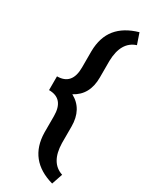

<svg xmlns="http://www.w3.org/2000/svg" viewBox="-244 -827 823 1050"><g transform="rotate(30 167.5 -302.0)"><path d="M297.4 175.8Q125 127.4 121.6 -44.4V-148.4Q121.6 -258.3 27.3 -258.3V-345.2Q121.6 -345.2 121.6 -455.6V-559.1Q123 -647 167.2 -701.2Q211.4 -755.4 297.4 -779.8L320.8 -711.4Q236.3 -684.1 233.4 -562V-456.5Q233.4 -346.7 148.9 -302.2Q233.4 -257.3 233.4 -146.5V-42.5Q236.3 79.6 320.8 106.9Z"/></g></svg>

Font: Roboto Medium
Style: Regular
Weight: 500
Designer: Google
Version: Version 2.134; 2016; ttfautohint (v1.6)